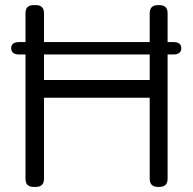

<svg xmlns="http://www.w3.org/2000/svg" viewBox="-20 -734 758 754"><path d="M638.2 -568.8H660.2Q691.9 -568.8 691.9 -544.9Q691.9 -520 660.2 -520H638.2V-32.2Q638.2 0 606 0H600.1Q567.9 0 567.9 -32.2V-350.1H152.8V-32.2Q152.8 0 121.1 0H111.8Q80.1 0 80.1 -32.2V-520H56.2Q23.9 -520 23.9 -544.9Q23.9 -568.8 56.2 -568.8H80.1V-682.1Q80.1 -713.9 111.8 -713.9H121.1Q152.8 -713.9 152.8 -682.1V-568.8H567.9V-682.1Q567.9 -713.9 600.1 -713.9H606Q638.2 -713.9 638.2 -682.1ZM567.9 -419.9V-520H152.8V-419.9Z"/></svg>

Font: Arcon Rounded-
Style: Regular
Weight: 400
Designer: M. Zarth
Foundry: martin zarth - visuelle & digitale kommunikation
Version: Version 1.110;PS 001.110;hotconv 1.0.70;makeotf.lib2.5.58329